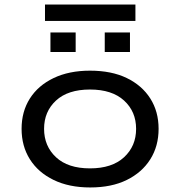

<svg xmlns="http://www.w3.org/2000/svg" viewBox="-20 -816 793 845"><path d="M377 9Q284 9 216 -24Q148 -57 111.5 -115Q75 -173 75 -249Q75 -325 111.5 -382.5Q148 -440 216 -472.5Q284 -505 376 -505Q471 -505 538 -472.5Q605 -440 641.5 -382.5Q678 -325 678 -249Q678 -173 641.5 -115Q605 -57 538 -24Q471 9 377 9ZM376 -75Q473 -75 526 -124Q579 -173 579 -249Q579 -325 526 -373.5Q473 -422 376 -422Q279 -422 226.5 -373.5Q174 -325 174 -249Q174 -173 226.5 -124Q279 -75 376 -75ZM178 -724V-796H576V-724ZM202 -587V-673H313V-587ZM441 -587V-673H552V-587Z"/></svg>

Font: Nunito Sans 7pt Expanded
Style: Regular
Weight: 400
Width: 7
Designer: Vernon Adams
Foundry: Vernon Adams
Version: Version 3.101;gftools[0.9.27]